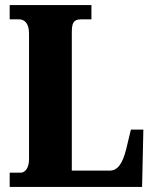

<svg xmlns="http://www.w3.org/2000/svg" viewBox="-20 -734 604 754"><path d="M18 0H538L543 -225H494L476 -150C461 -88 440 -64 411 -64H262V-605C262 -643 268 -658 298 -658H339V-714H18V-658H55C76 -658 94 -643 94 -602V-109C94 -71 76 -56 62 -56H18Z"/></svg>

Font: Noto Serif Hebrew ExtraCondensed Black
Style: Regular
Weight: 900
Width: 2
Designer: Monotype Design Team
Foundry: Monotype Imaging Inc.
Version: Version 2.004